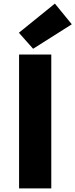

<svg xmlns="http://www.w3.org/2000/svg" viewBox="-20 -1047 419 1067"><path d="M86 0H265V-744H86ZM164 -776 379 -912 285 -1027 85 -865Z"/></svg>

Font: Noto Sans CJK JP Black
Style: Regular
Weight: 900
Designer: Ryoko NISHIZUKA (kana & ideographs); Paul D. Hunt (Latin, Greek & Cyrillic); Wenlong ZHANG (bopomofo); Sandoll Communica
Foundry: Adobe Systems Incorporated
Version: Version 1.004;PS 1.004;hotconv 1.0.82;makeotf.lib2.5.63406